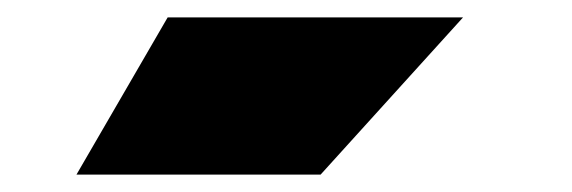

<svg xmlns="http://www.w3.org/2000/svg" viewBox="-20 -816 658 221"><path d="M173 -796 68 -615H349L513 -796Z"/></svg>

Font: Mattone Black
Style: Regular
Weight: 900
Width: 6
Designer: Nunzio Mazzaferro
Foundry: Collletttivo
Version: Version 2.000;Glyphs 3.2 (3217)